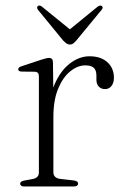

<svg xmlns="http://www.w3.org/2000/svg" viewBox="-20 -676 451 696"><path d="M157 -254.5Q157 -323 178.5 -371.8Q200 -420.5 233.8 -446.2Q267.5 -472 304.5 -472Q346 -472 369.5 -450.2Q393 -428.5 393 -394.5Q393 -375.5 384 -364.2Q375 -353 361 -353Q347 -353 338.2 -362Q329.5 -371 329.5 -387V-402Q329.5 -421 320.2 -430Q311 -439 289 -439Q261.5 -439 234.8 -417.5Q208 -396 190.8 -354.5Q173.5 -313 173.5 -251ZM172 -449 173.5 -326V-51.5Q173.5 -41.5 179.8 -35.2Q186 -29 198 -27.5L246.5 -22Q254.5 -21 258.8 -18.2Q263 -15.5 263 -10Q263 -5.5 259 -2.8Q255 0 247 0H67.5Q60.5 0 56.8 -2.8Q53 -5.5 53 -10Q53 -14.5 56.8 -17.2Q60.5 -20 68 -21.5L98 -27Q109 -29 115 -34.8Q121 -40.5 121 -51V-398.5Q121 -407.5 117.5 -411.5Q114 -415.5 105.5 -416L60 -416.5Q52.5 -416.5 49.2 -418.8Q46 -421 46 -424.5Q46 -428.5 49.2 -431.5Q52.5 -434.5 60 -436.5L128 -459Q140 -463 146.8 -464.5Q153.5 -466 158 -466Q165 -466 168.5 -462Q172 -458 172 -449ZM239 -565 132.5 -651.5Q128 -655 124.2 -655.8Q120.5 -656.5 117 -654Q114.5 -652 114.5 -648.2Q114.5 -644.5 118 -640L209 -529Q215.5 -522.5 221 -518.5Q226.5 -514.5 233.5 -514.5Q240.5 -514.5 245.5 -518.5Q250.5 -522.5 256.5 -529L348 -640Q352 -644.5 352 -648.2Q352 -652 349.5 -654Q346.5 -656.5 342.5 -655.8Q338.5 -655 333.5 -651.5L227.5 -565Z"/></svg>

Font: Fraunces ExtraLight
Style: Regular
Weight: 250
Version: Version 1.000;[b76b70a41]